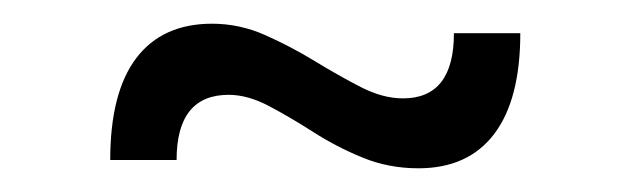

<svg xmlns="http://www.w3.org/2000/svg" viewBox="-20 -400 531 162"><path d="M419 -372Q419 -316 397 -287Q375 -258 333 -258Q308 -258 286 -267Q264 -276 244.5 -288.5Q225 -301 207 -310.5Q189 -320 173 -320Q129 -320 129 -265H73Q73 -322 95 -351Q117 -380 159 -380Q182 -380 203.5 -370.5Q225 -361 245.5 -348.5Q266 -336 284.5 -326.5Q303 -317 320 -317Q363 -317 363 -372Z"/></svg>

Font: Alexandria Light
Style: Regular
Weight: 300
Designer: Mohamed Gaber
Foundry: Kief Type Foundry
Version: Version 5.100